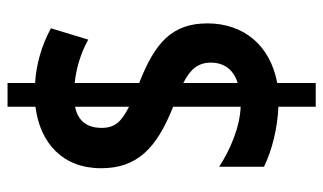

<svg xmlns="http://www.w3.org/2000/svg" viewBox="-194 -605 857 509"><g transform="rotate(-90 234.5 -350.5)"><path d="M206 -41V58H269V-44C370 -63 427 -134 427 -229C427 -322 377 -368 269 -410V-581C308 -577 348 -565 384 -545L414 -644C368 -669 318 -683 269 -686V-759H206V-685C110 -673 43 -613 43 -511C43 -416 95 -364 206 -320V-141C152 -143 91 -169 47 -198V-79C93 -57 151 -43 206 -41ZM206 -580V-437C166 -457 150 -475 150 -509C150 -546 166 -572 206 -580ZM269 -149V-293C305 -275 323 -254 323 -220C323 -187 306 -160 269 -149Z"/></g></svg>

Font: Noto Sans Ethiopic ExtraCondensed
Style: Bold
Weight: 700
Width: 2
Designer: Monotype Design Team
Foundry: Monotype Imaging Inc.
Version: Version 2.102